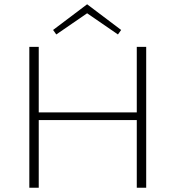

<svg xmlns="http://www.w3.org/2000/svg" viewBox="-20 -877 820 897"><path d="M387 -815 243 -716 228 -737 387 -857 546 -737 531 -716ZM619 -658H663V0H619V-316H161V0H117V-658H161V-352H619Z"/></svg>

Font: EauTestText Light
Style: Regular
Weight: 300
Designer: Christian Thalmann (Catharsis Fonts)
Version: Version 0.001;PS 000.001;hotconv 1.0.88;makeotf.lib2.5.64775